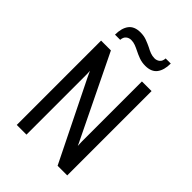

<svg xmlns="http://www.w3.org/2000/svg" viewBox="-256 -1013 1127 1127"><g transform="rotate(45 308.0 -449.0)"><path d="M98.5 0V-700H180L422 -202Q425.5 -195.5 430.5 -184.8Q435.5 -174 439 -166Q438.5 -180 438 -187.8Q437.5 -195.5 437.5 -203V-700H517.5V0H437.5L195 -491Q191.5 -499 186.2 -509.8Q181 -520.5 177.5 -528.5Q178.5 -517 178.8 -508.2Q179 -499.5 179 -492V0ZM386.5 -778.5Q357.5 -778.5 333.5 -787.5Q309.5 -796.5 289 -807Q272 -815.5 255.5 -821.8Q239 -828 221.5 -828Q203 -828 189.5 -816.8Q176 -805.5 174.5 -782.5H131.5Q131.5 -836.5 154.5 -867.2Q177.5 -898 228.5 -898Q257 -898 280.2 -889.2Q303.5 -880.5 324 -870.5Q341 -861 358.2 -854.5Q375.5 -848 393.5 -848Q412.5 -848 426 -859.5Q439.5 -871 440.5 -894H483Q483 -840 460 -809.2Q437 -778.5 386.5 -778.5Z"/></g></svg>

Font: Overpass Mono
Style: Regular
Weight: 400
Designer: Delve Withrington, Dave Bailey
Foundry: Delve Fonts LLC
Version: Version 4.000